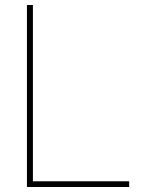

<svg xmlns="http://www.w3.org/2000/svg" viewBox="-20 -750 570 770"><path d="M112 -730V-23H498V0H88V-730Z"/></svg>

Font: Nacelle Thin
Style: Regular
Weight: 100
Designer: Sora Sagano
Foundry: Sora Sagano
Version: Version 1.000;FEAKit 1.0